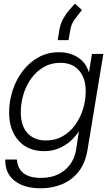

<svg xmlns="http://www.w3.org/2000/svg" viewBox="-20 -807 599 1037"><path d="M200.2 210Q111.3 210 59.3 169.9Q7.3 129.9 8.3 54.7H71.3Q79.1 153.8 201.2 153.8Q279.3 153.8 329.8 111.8Q380.4 69.8 391.6 -2L406.2 -97.7H405.8Q373 -47.4 324.5 -19Q275.9 9.3 218.3 9.3Q130.9 9.3 80.1 -47.6Q29.3 -104.5 29.3 -199.2Q29.3 -260.3 48.1 -318.4Q66.9 -376.5 102.3 -423.1Q137.7 -469.7 187.3 -497.3Q236.8 -524.9 298.8 -524.9Q358.4 -524.9 401.9 -496.3Q445.3 -467.8 460 -415.5H460.4L476.6 -515.6H538.1L452.6 2.4Q440.9 74.2 404.5 120.1Q368.2 166 315.2 188Q262.2 210 200.2 210ZM228 -48.3Q278.3 -48.3 317.9 -70.8Q357.4 -93.3 385.5 -131.6Q413.6 -169.9 428.2 -217.3Q442.9 -264.6 442.9 -314Q442.9 -385.7 406.7 -426.8Q370.6 -467.8 305.7 -467.8Q256.3 -467.8 216.8 -445.1Q177.2 -422.4 149.4 -384.3Q121.6 -346.2 106.9 -298.3Q92.3 -250.5 92.3 -199.7Q92.3 -126.5 129.2 -87.4Q166 -48.3 228 -48.3ZM291.5 -590.3 300.3 -643.6Q306.6 -680.2 322.5 -708Q338.4 -735.8 356.2 -755.4Q374 -774.9 384.8 -787.1L422.4 -752.9Q401.4 -726.1 383.1 -702.1Q364.7 -678.2 358.9 -641.1L350.1 -590.3Z"/></svg>

Font: Inter Display Light
Style: Italic
Weight: 300
Italic angle: -9.39999°
Designer: Rasmus Andersson
Foundry: rsms
Version: Version 4.000;git-a52131595